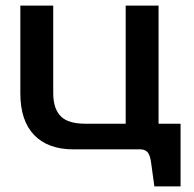

<svg xmlns="http://www.w3.org/2000/svg" viewBox="-20 -539 697 689"><path d="M550 -95H628V130H534L522 43Q518 13 506 4Q497 -3 484 -3H244Q152 -3 102.5 -54.5Q53 -106 53 -204V-519H171V-205Q171 -147 200 -120Q226 -95 287 -95H431V-519H549V-95Z"/></svg>

Font: Kanit Cyrillic
Style: Regular
Weight: 400
Designer: Katatrad Team, Sasha Pavljenko
Foundry: CadsonDemak, Pavljenko + Design
Version: Version 1.002;Fontself Maker 3.5.7